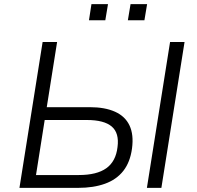

<svg xmlns="http://www.w3.org/2000/svg" viewBox="-20 -908 952 928"><path d="M74 0 186 -705H256L206 -390H414Q487 -390 536 -368Q585 -346 606 -301.5Q627 -257 618 -190Q609 -124 576 -82Q543 -40 487.5 -20Q432 0 358 0ZM154 -62H361Q448 -62 494 -95Q540 -128 548 -197Q557 -265 520 -296.5Q483 -328 400 -328H196ZM690 0 802 -705H872L760 0ZM598 -810 611 -888H691L678 -810ZM410 -810 422 -888H502L489 -810Z"/></svg>

Font: Nunito Sans 7pt Light
Style: Italic
Weight: 300
Italic angle: -9°
Designer: Vernon Adams
Foundry: Vernon Adams
Version: Version 3.101;gftools[0.9.27]